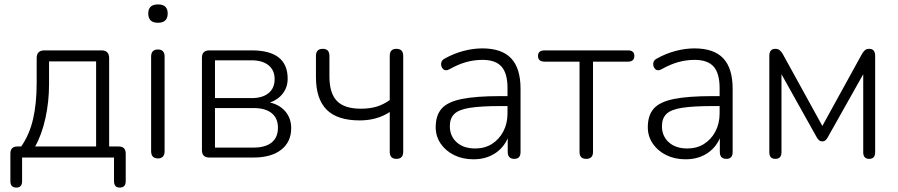

<svg xmlns="http://www.w3.org/2000/svg" viewBox="-20 -713 4065 869"><path d="M54 136Q27 136 27 107V-18Q27 -50 59 -50H76Q113 -103 129.5 -173.5Q146 -244 146 -339V-450Q146 -485 181 -485H439Q474 -485 474 -450V-50H517Q549 -50 549 -18V107Q549 136 522 136Q496 136 496 107V0H80V107Q80 136 54 136ZM139 -50H415V-435H202V-333Q202 -252 185.5 -177.5Q169 -103 139 -50Z M695 -610Q651 -610 651 -652Q651 -693 695 -693Q739 -693 739 -652Q739 -610 695 -610ZM695 4Q664 4 664 -29V-457Q664 -489 695 -489Q725 -489 725 -457V-29Q725 4 695 4Z M928 0Q894 0 894 -33V-452Q894 -485 928 -485H1119Q1282 -485 1282 -357Q1282 -319 1260.5 -290.5Q1239 -262 1202 -249Q1246 -239 1272 -208Q1298 -177 1298 -133Q1298 -71 1253 -35.5Q1208 0 1127 0ZM953 -269H1119Q1168 -269 1195.5 -291.5Q1223 -314 1223 -355Q1223 -395 1195.5 -417.5Q1168 -440 1119 -440H953ZM953 -45H1127Q1181 -45 1209.5 -68Q1238 -91 1238 -135Q1238 -178 1209.5 -201Q1181 -224 1127 -224H953Z M1774 6Q1744 6 1744 -26V-206Q1686 -168 1608 -168Q1507 -168 1458.5 -216.5Q1410 -265 1410 -364V-460Q1410 -492 1441 -492Q1471 -492 1471 -460V-367Q1471 -291 1505 -256Q1539 -221 1613 -221Q1653 -221 1683.5 -230Q1714 -239 1744 -260V-460Q1744 -492 1774 -492Q1805 -492 1805 -460V-26Q1805 6 1774 6Z M2123 8Q2074 8 2035.5 -11Q1997 -30 1974.5 -63Q1952 -96 1952 -137Q1952 -191 1979 -221.5Q2006 -252 2070 -265Q2134 -278 2246 -278H2277V-314Q2277 -381 2250 -411.5Q2223 -442 2164 -442Q2126 -442 2090 -432Q2054 -422 2015 -400Q1997 -390 1986.5 -399.5Q1976 -409 1976.5 -424.5Q1977 -440 1993 -448Q2034 -471 2078 -482.5Q2122 -494 2163 -494Q2251 -494 2293.5 -449Q2336 -404 2336 -311V-25Q2336 6 2308 6Q2278 6 2278 -25V-87Q2258 -42 2217.5 -17Q2177 8 2123 8ZM2131 -41Q2174 -41 2206.5 -61.5Q2239 -82 2258 -118Q2277 -154 2277 -200V-233H2247Q2157 -233 2106.5 -225Q2056 -217 2036 -197Q2016 -177 2016 -142Q2016 -97 2047 -69Q2078 -41 2131 -41Z M2633 6Q2603 6 2603 -25V-434H2445Q2415 -434 2415 -460Q2415 -485 2445 -485H2822Q2851 -485 2851 -460Q2851 -434 2822 -434H2664V-25Q2664 6 2633 6Z M3083 8Q3034 8 2995.5 -11Q2957 -30 2934.5 -63Q2912 -96 2912 -137Q2912 -191 2939 -221.5Q2966 -252 3030 -265Q3094 -278 3206 -278H3237V-314Q3237 -381 3210 -411.5Q3183 -442 3124 -442Q3086 -442 3050 -432Q3014 -422 2975 -400Q2957 -390 2946.5 -399.5Q2936 -409 2936.5 -424.5Q2937 -440 2953 -448Q2994 -471 3038 -482.5Q3082 -494 3123 -494Q3211 -494 3253.5 -449Q3296 -404 3296 -311V-25Q3296 6 3268 6Q3238 6 3238 -25V-87Q3218 -42 3177.5 -17Q3137 8 3083 8ZM3091 -41Q3134 -41 3166.5 -61.5Q3199 -82 3218 -118Q3237 -154 3237 -200V-233H3207Q3117 -233 3066.5 -225Q3016 -217 2996 -197Q2976 -177 2976 -142Q2976 -97 3007 -69Q3038 -41 3091 -41Z M3489 6Q3462 6 3462 -24V-460Q3462 -492 3489 -492Q3501 -492 3508.5 -486Q3516 -480 3522 -470L3702 -143L3882 -470Q3888 -480 3895 -486Q3902 -492 3914 -492Q3941 -492 3941 -460V-24Q3941 6 3914 6Q3887 6 3887 -24V-377L3725 -89Q3721 -82 3715.5 -77.5Q3710 -73 3702 -73Q3693 -73 3688 -77.5Q3683 -82 3678 -89L3517 -377V-24Q3517 6 3489 6Z"/></svg>

Font: Nunito Light
Style: Regular
Weight: 300
Designer: Vernon Adams
Foundry: Vernon Adams
Version: Version 3.601; ttfautohint (v1.8.2.53-6de2)